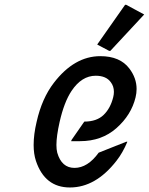

<svg xmlns="http://www.w3.org/2000/svg" viewBox="-20 -785 631 814"><path d="M520 -184.1Q500.5 -137.2 473.6 -103Q385.7 9.8 276.4 9.8Q169.9 9.8 132.3 -103Q122.6 -132.3 122.6 -170.4Q122.6 -215.3 135.3 -268.6Q157.7 -368.2 208.5 -434.1Q295.4 -546.9 405.3 -546.9Q488.8 -546.9 528.3 -494.6Q559.1 -454.1 559.1 -407.7Q559.1 -390.1 554.7 -372.1Q536.6 -297.4 473.6 -241.7Q411.1 -186.5 319.3 -186.5H281.7L283.2 -191.4L337.4 -269.5Q390.1 -269.5 419.4 -297.9Q448.2 -325.7 460 -373Q462.9 -384.8 462.9 -395.5Q462.9 -419.4 449.7 -436.5Q430.2 -463.9 385.7 -463.9Q326.2 -463.9 283.2 -399.4Q252 -352.5 232.9 -268.6Q219.2 -208 219.2 -170.4Q219.2 -151.4 222.7 -137.7Q241.2 -73.2 295.9 -73.2Q351.6 -73.2 398.4 -137.7L515.1 -184.1ZM510.3 -764.6H515.1L591.3 -723.6L447.8 -569.3H442.9L392.1 -596.2Z"/></svg>

Font: Nova Script
Style: Regular
Weight: 400
Italic angle: -13°
Version: Version 2.001